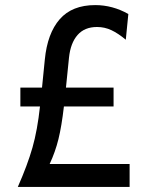

<svg xmlns="http://www.w3.org/2000/svg" viewBox="-20 -734 560 754"><path d="M489 -90V0H50Q88 -86 107.5 -154.5Q127 -223 137 -316H60V-390H145L156 -500Q166 -603 214.5 -658.5Q263 -714 354 -714Q422 -714 484 -679L474 -578Q444 -603 417.5 -615.5Q391 -628 361 -628Q312 -628 284.5 -596.5Q257 -565 251 -508L239 -390H426V-316H231Q222 -238 209.5 -187.5Q197 -137 175 -90Z"/></svg>

Font: Cabin
Style: Regular
Weight: 400
Designer: Pablo Impallari
Foundry: Pablo Impallari. http://www.impallari.com Igino Marini. http://www.ikern.com
Version: Version 2.200